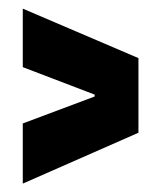

<svg xmlns="http://www.w3.org/2000/svg" viewBox="-20 -553 379 451"><path d="M33.5 -263 202.3 -326.3V-330.8L33.5 -395.3V-532.7L305.2 -416.5V-241.2L33.5 -121.7Z"/></svg>

Font: Bricolage Grotesque 96pt Condensed ExBd
Style: Regular
Weight: 800
Width: 3
Designer: Mathieu Triay
Foundry: Atelier Triay
Version: Version 1.001;Glyphs 3.2 (3207)